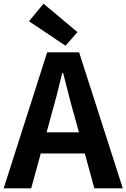

<svg xmlns="http://www.w3.org/2000/svg" viewBox="-24 -1026 689 1046"><path d="M333 -777 398 -851 213 -1006 134 -910ZM-4 0H146L198 -190H438L490 0H645L407 -741H233ZM252 -386C274 -463 296 -547 315 -628H320C341 -548 361 -463 384 -386L406 -305H230Z"/></svg>

Font: Noto Sans JP
Style: Bold
Weight: 700
Designer: Ryoko NISHIZUKA  (kana, bopomofo & ideographs); Paul D. Hunt (Latin, Greek & Cyrillic); Sandoll Communications , Soo-you
Foundry: Adobe
Version: Version 2.002;hotconv 1.0.116;makeotfexe 2.5.65601